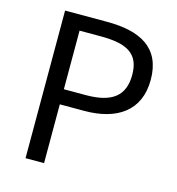

<svg xmlns="http://www.w3.org/2000/svg" viewBox="-109 -827 850 921"><g transform="rotate(15 316.5 -366.5)"><path d="M101 0H193V-292H314C475 -292 584 -363 584 -518C584 -678 474 -733 310 -733H101ZM193 -367V-658H298C427 -658 492 -625 492 -518C492 -413 431 -367 302 -367Z"/></g></svg>

Font: Source Han Sans JP
Style: Regular
Weight: 400
Designer: Ryoko NISHIZUKA 西塚涼子 (kana, bopomofo & ideographs); Paul D. Hunt (Latin, Greek & Cyrillic); Sandoll Communications 산돌커뮤니
Foundry: Adobe
Version: Version 2.004;hotconv 1.0.118;makeotfexe 2.5.65603